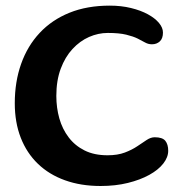

<svg xmlns="http://www.w3.org/2000/svg" viewBox="-20 -612 643 665"><path d="M328.5 32.2Q260 32.2 205.1 12.4Q150.1 -7.3 111.4 -44.6Q72.6 -81.9 51.9 -134.9Q31.2 -187.9 31.2 -254.4Q31.2 -328.9 53.2 -390.8Q75.1 -452.8 117.4 -498Q159.6 -543.2 220.7 -567.9Q281.7 -592.5 360.1 -592.5Q400.1 -592.5 433.8 -584.2Q467.6 -576 492.4 -562.4Q517.2 -548.8 530.8 -532.3Q544.4 -515.9 544.4 -499.2Q544.4 -478.6 533.5 -468.6Q522.6 -458.6 506.2 -458.6Q493.7 -458.6 482.9 -464.6Q472.1 -470.6 457 -478.3Q441.8 -485.9 417.3 -491.9Q392.8 -497.9 353.5 -497.9Q320.3 -497.9 288.5 -484Q256.7 -470 231.1 -442.3Q205.5 -414.7 190.3 -373.9Q175.1 -333.1 175.1 -279.6Q175.1 -238.9 185.5 -201.9Q196 -164.9 217.8 -136.3Q239.5 -107.6 272.9 -90.9Q306.2 -74.2 352.6 -74.2Q387.5 -74.2 412.4 -83.7Q437.2 -93.1 455.4 -105.4Q473.6 -117.8 488 -127.2Q502.3 -136.6 515.8 -136.6Q542.6 -136.6 552.6 -124.3Q562.6 -111.9 562.6 -89.8Q562.6 -67.5 545.6 -45.6Q528.6 -23.8 497.2 -6.4Q465.8 11 422.9 21.6Q380.1 32.2 328.5 32.2Z"/></svg>

Font: Gluten Thin
Style: Regular
Weight: 100
Designer: Tyler Finck
Foundry: Etcetera Type Company
Version: Version 1.300